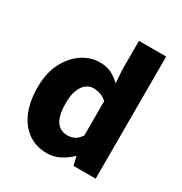

<svg xmlns="http://www.w3.org/2000/svg" viewBox="-186 -936 1031 1088"><g transform="rotate(30 329.0 -392.5)"><path d="M276 14Q205 14 152.5 -22Q100 -58 71.5 -125Q43 -192 43 -285Q43 -378 77 -444.5Q111 -511 165 -547Q219 -583 278 -583Q325 -583 356 -567Q387 -551 415 -524L409 -609V-799H587V0H442L429 -55H425Q395 -25 356 -5.5Q317 14 276 14ZM323 -132Q349 -132 369.5 -142Q390 -152 409 -180V-404Q389 -423 366 -430.5Q343 -438 320 -438Q296 -438 274.5 -422Q253 -406 239.5 -373Q226 -340 226 -287Q226 -233 237.5 -198.5Q249 -164 271 -148Q293 -132 323 -132Z"/></g></svg>

Font: Noto Sans HK Thin Black
Style: Regular
Weight: 900
Version: Version 2.004-H2;hotconv 1.0.118;makeotfexe 2.5.65603